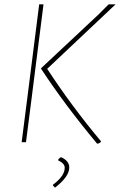

<svg xmlns="http://www.w3.org/2000/svg" viewBox="-20 -657 554 887"><path d="M514 -637 198 -339Q314 -162 446 -5V-1Q442 3 432 7L428 6Q279 -173 170 -339V-342L435 -590L482 -637ZM181 -637 125 -195 100 0H80L105 -195L161 -637ZM262 69Q300 86 300 117Q300 159 234 210L224 199L225 196Q279 156 279 118Q279 98 249 84V80Q254 73 262 69Z"/></svg>

Font: Alegreya Sans Thin
Style: Italic
Weight: 100
Italic angle: -7°
Designer: Juan Pablo del Peral
Foundry: Huerta Tipografica
Version: Version 2.007